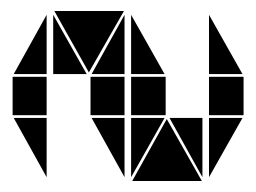

<svg xmlns="http://www.w3.org/2000/svg" viewBox="-20 -422 466 350"><path d="M221 -92 284 -205 348 -92ZM206 -402 142 -290 79 -402ZM282 -212H219V-282H282ZM207 -212H145V-282H207ZM219 -287V-395L280 -287ZM77 -287V-395L138 -287ZM219 -207H280L219 -99ZM207 -207V-99L147 -207ZM207 -287H147L207 -395ZM349 -207V-99L289 -207ZM424 -212H361V-282H424ZM65 -212H3V-282H65ZM361 -207H422L361 -99ZM361 -287V-395L422 -287ZM65 -287H5L65 -395ZM65 -207V-99L5 -207Z"/></svg>

Font: CAT DyFa
Style: Regular
Weight: 400
Designer: Peter Wiegel
Foundry: Peter Wiegel
Version: Version 1.001; ttfautohint (v1.3)